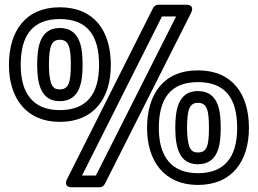

<svg xmlns="http://www.w3.org/2000/svg" viewBox="-20 -746 1096 816"><path d="M988 -202C988 -78.2 934.3 -10 821 -10C709.6 -10 655 -79.3 655 -202C655 -328.6 706.3 -397 821 -397C936.8 -397 988 -329 988 -202ZM1038 -202C1038 -345.7 968.2 -447 821 -447C674.5 -447 605 -345.1 605 -202C605 -61.5 678.3 40 821 40C965.3 40 1038 -60.3 1038 -202ZM328.6 0 668.4 -676H728.4L387.6 0ZM265.7 13.8C245.7 53.5 288 50 288 50H403C411.9 50 421 44.7 425.3 36.3L791.3 -689.7C811.3 -729.4 769 -726 769 -726H653C644.1 -726 634.9 -720.7 630.7 -712.2ZM401 -470C401 -345.6 348.3 -278 234 -278C122.6 -278 68 -347.3 68 -470C68 -596.8 119.6 -665 234 -665C349.8 -665 401 -597 401 -470ZM451 -470C451 -613.7 381.2 -715 234 -715C88 -715 18 -613.5 18 -470C18 -329.5 91.3 -228 234 -228C379.1 -228 451 -327.9 451 -470ZM821 -48C909.5 -48 918 -133.9 918 -202C918 -265.9 912.9 -359 821 -359C733.1 -359 725 -269.7 725 -202C725 -115.9 744 -48 821 -48ZM821 -309C860.3 -309 868 -276.5 868 -202C868 -125.5 859.1 -98 821 -98C804.8 -98 796.4 -102.8 788.9 -114.2C782.1 -124.6 775 -154.2 775 -202C775 -279.2 785.2 -309 821 -309ZM234 -316C321.7 -316 331 -402.3 331 -470C331 -537.2 323.7 -627 234 -627C146.1 -627 138 -537.7 138 -470C138 -383.9 157 -316 234 -316ZM234 -577C271.8 -577 281 -546.5 281 -470C281 -394.3 271.1 -366 234 -366C217.8 -366 209.4 -370.8 201.9 -382.2C195.1 -392.6 188 -422.2 188 -470C188 -547.2 198.2 -577 234 -577Z"/></svg>

Font: Fog Sans
Style: Outline
Weight: 700
Foundry: Intel Corporation
Version: Version 1.00